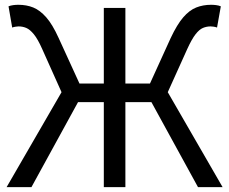

<svg xmlns="http://www.w3.org/2000/svg" viewBox="-20 -766 938 786"><path d="M7.1 0 231.9 -388.6 152.8 -565.2Q134.7 -606.2 118.5 -625.8Q102.4 -645.4 87.4 -651.7Q72.5 -657.9 56.1 -657.9Q52.1 -657.9 44.5 -656.8Q36.8 -655.7 29.9 -653.3L14.9 -740.1Q23.4 -743.6 34 -745Q44.6 -746.4 55.1 -746.4Q88.7 -746.4 116.2 -735.3Q143.6 -724.2 169.3 -695.1Q194.9 -666 220.1 -610.4L305.4 -423.9H405V-733.4H493.3V-423.9H593.9L678.8 -610.4Q705 -666 730.2 -695.1Q755.3 -724.2 783.2 -735.3Q811.2 -746.4 844.2 -746.4Q854.7 -746.4 865.3 -745Q875.9 -743.6 884 -740.1L868.5 -653.3Q862.1 -655.7 854.6 -656.8Q847.2 -657.9 842.2 -657.9Q825.8 -657.9 810.9 -651.7Q795.9 -645.4 780.6 -625.8Q765.2 -606.2 746.5 -565.2L666.8 -388.6L891.2 0H790.5L599.8 -348H493.3V0H405V-348H299.5L108.8 0Z"/></svg>

Font: Noto Sans TC Thin
Style: Regular
Weight: 100
Designer: Ryoko NISHIZUKA 西塚涼子 (kana, bopomofo & ideographs); Paul D. Hunt (Latin, Greek & Cyrillic); Sandoll Communications 산돌커뮤니
Foundry: Adobe
Version: Version 2.004-H2;hotconv 1.0.118;makeotfexe 2.5.65603